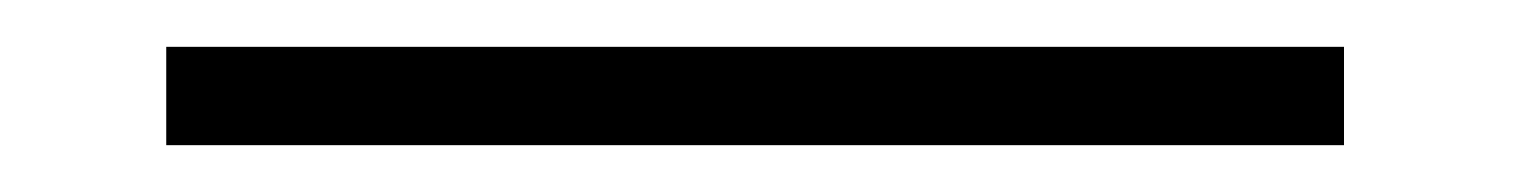

<svg xmlns="http://www.w3.org/2000/svg" viewBox="-20 100 655 82"><path d="M51 120V162H554V120Z"/></svg>

Font: Charger Sport
Style: HLNrw
Weight: 100
Designer: Jasper
Foundry: Cannot Into Space Fonts
Version: Version 1.1